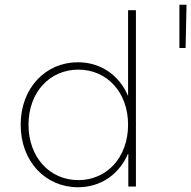

<svg xmlns="http://www.w3.org/2000/svg" viewBox="-20 -785 805 808"><path d="M308 3C405 3 483 -52 520 -141V0H552V-742H519V-381C482 -469 403 -523 308 -523C172 -523 67 -415 67 -260C67 -105 172 3 308 3ZM310 -27C190 -27 100 -122 100 -260C100 -398 190 -492 310 -492C429 -492 519 -398 519 -260C519 -122 429 -27 310 -27ZM735 -583H761L765 -765H735Z"/></svg>

Font: Chess Sans ExtraLight
Style: Regular
Weight: 275
Designer: Wolf Bōese
Foundry: Wolf Bōese
Version: Version 7.223;Glyphs 3.3 (3306)